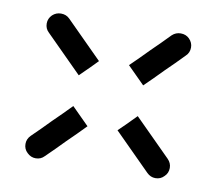

<svg xmlns="http://www.w3.org/2000/svg" viewBox="-59 -620 679 601"><g transform="rotate(10 280.5 -320.0)"><path d="M62.5 -482.4Q50.8 -493.2 50.8 -509.8Q50.8 -525.4 62.5 -537.1Q74.2 -547.9 89.8 -547.9Q106.4 -547.9 117.2 -537.1Q146.5 -507.8 174.8 -479.5Q204.1 -450.2 232.4 -421.9Q214.8 -403.3 177.7 -367.2Q149.4 -395.5 120.1 -424.8Q91.8 -453.1 62.5 -482.4ZM442.4 -541Q454.1 -551.8 469.7 -551.8Q486.3 -551.8 497.1 -541Q508.8 -529.3 508.8 -513.7Q508.8 -497.1 497.1 -486.3Q468.8 -457 439.5 -428.7Q411.1 -399.4 381.8 -371.1Q364.3 -388.7 327.1 -425.8Q356.4 -454.1 384.8 -483.4Q414.1 -511.7 442.4 -541ZM497.1 -158.2Q508.8 -146.5 508.8 -130.9Q508.8 -114.3 497.1 -103.5Q486.3 -91.8 469.7 -91.8Q454.1 -91.8 442.4 -103.5Q414.1 -131.8 384.8 -161.1Q356.4 -189.5 327.1 -218.8Q345.7 -236.3 381.8 -273.4Q411.1 -244.1 439.5 -215.8Q468.8 -186.5 497.1 -158.2ZM117.2 -99.6Q106.4 -87.9 89.8 -87.9Q74.2 -87.9 62.5 -99.6Q50.8 -110.4 50.8 -127Q50.8 -142.6 62.5 -154.3Q91.8 -182.6 120.1 -211.9Q149.4 -240.2 177.7 -269.5Q196.3 -251 232.4 -214.8Q204.1 -185.5 174.8 -157.2Q146.5 -127.9 117.2 -99.6Z"/></g></svg>

Font: Passbolt
Style: Regular
Weight: 400
Version: Version 1.0